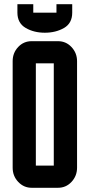

<svg xmlns="http://www.w3.org/2000/svg" viewBox="-20 -890 425 910"><path d="M137.7 -830.1H247.6V-870.1H322.3V-830.1Q322.3 -779.8 283.2 -757.3Q244.1 -734.9 192.4 -734.9Q141.1 -734.9 102.1 -757.3Q62.5 -780.3 62.5 -830.1V-870.1H137.7ZM345.2 -600.1V-95.2Q345.2 -55.7 318.4 -27.3Q292.5 0 254.9 0H129.9Q92.8 0 66.4 -27.8Q40 -55.7 40 -95.2V-600.1Q40 -639.6 66.4 -667.5Q92.3 -694.8 129.9 -694.8H254.9Q292.5 -694.8 318.4 -667.5Q345.2 -639.2 345.2 -600.1ZM234.9 -105V-589.8H149.9V-105Z"/></svg>

Font: Horta
Style: Regular
Weight: 600
Width: 3
Version: Version 0.11